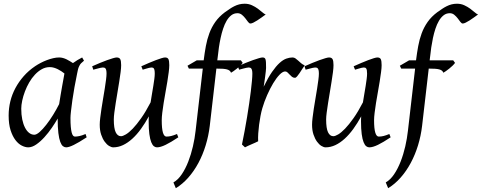

<svg xmlns="http://www.w3.org/2000/svg" viewBox="-20 -762 2557 1019"><path d="M293.9 -209.5Q297.4 -231.9 301.5 -256.6Q305.7 -281.2 309.6 -303.5Q313.5 -325.7 316.9 -343.8Q320.3 -361.8 321.8 -371.1V-372.1Q314.5 -377.9 305.7 -383.8Q296.9 -389.6 287.1 -394.5Q277.3 -399.4 266.6 -402.6Q255.9 -405.8 244.1 -405.8Q221.7 -405.8 201.9 -394.8Q182.1 -383.8 165.3 -365.7Q148.4 -347.7 135 -324.5Q121.6 -301.3 112.3 -276.6Q103 -252 97.9 -228Q92.8 -204.1 92.8 -185.1Q92.8 -153.3 98.1 -127.9Q103.5 -102.5 112.8 -84.5Q122.1 -66.4 134.8 -56.6Q147.5 -46.9 162.1 -46.9Q173.8 -46.9 190.4 -61.5Q207 -76.2 225.3 -99.6Q243.7 -123 261.7 -152.1Q279.8 -181.2 293.9 -209.5ZM400.9 -411.1 399.9 -410.2Q396.5 -403.3 394 -394Q391.6 -384.8 389.2 -371.1Q381.8 -335.9 375.2 -299.1Q368.7 -262.2 364 -229.5Q359.4 -196.8 356.7 -171.9Q354 -147 354 -136.2Q354 -108.4 355.7 -89.4Q357.4 -70.3 360.4 -58.8Q363.3 -47.4 367.7 -42.2Q372.1 -37.1 377.9 -37.1Q387.7 -37.1 401.1 -39.8Q414.6 -42.5 434.1 -50.8L439.9 -33.2Q397.5 -5.4 371.3 7.3Q345.2 20 331.1 20Q322.3 20 314.2 13.9Q306.2 7.8 299.8 -9Q293.5 -25.9 289.8 -55.7Q286.1 -85.4 286.1 -132.8Q273.4 -110.4 255.1 -83.7Q236.8 -57.1 215.8 -33.9Q194.8 -10.7 172.6 4.6Q150.4 20 129.9 20Q113.8 20 95.5 10.7Q77.1 1.5 61.8 -18.8Q46.4 -39.1 36.1 -71Q25.9 -103 25.9 -148.9Q25.9 -187.5 34.9 -224.4Q43.9 -261.2 62 -294.9Q80.1 -328.6 106.2 -358.2Q132.3 -387.7 167 -411.1Q180.2 -419.9 196 -428.2Q211.9 -436.5 228.8 -442.9Q245.6 -449.2 262.2 -453.1Q278.8 -457 293.9 -457Q304.2 -457 314 -454.3Q323.7 -451.7 332.8 -447.3Q341.8 -442.9 350.6 -437.5Q359.4 -432.1 367.2 -427.2Q378.4 -435.5 390.9 -443.1Q403.3 -450.7 416 -457L425.8 -439.9Q416 -432.1 410.2 -426Q404.3 -419.9 400.4 -411.1Z M926.3 -33.2Q886.7 -6.8 859.1 6.6Q831.5 20 813 20Q804.7 20 796.9 14.2Q789.1 8.3 782.7 -7.3Q776.4 -22.9 772.7 -50Q769 -77.1 769 -119.1Q769 -124.5 769.3 -131.1Q769.5 -137.7 770 -144.5Q750 -107.9 728 -77.6Q706.1 -47.4 682.1 -25.6Q658.2 -3.9 632.8 8.1Q607.4 20 581.1 20Q571.3 20 558.8 12.5Q546.4 4.9 535.4 -10.3Q524.4 -25.4 516.8 -47.9Q509.3 -70.3 509.3 -100.1Q509.3 -114.7 512 -137.2Q514.6 -159.7 518.6 -185.5Q522.5 -211.4 527.3 -239.3Q532.2 -267.1 536.1 -292.5Q540 -317.9 542.7 -338.4Q545.4 -358.9 545.4 -371.1Q545.4 -382.3 543.9 -388.9Q542.5 -395.5 539.8 -398.7Q537.1 -401.9 533.4 -402.8Q529.8 -403.8 525.4 -403.8Q521 -403.8 512.7 -401.9Q504.4 -399.9 496.1 -397.7Q487.8 -395.5 475.1 -392.1L469.2 -410.2Q489.7 -419.4 510.5 -428Q531.2 -436.5 548.8 -442.9Q566.4 -449.2 579.8 -453.1Q593.3 -457 599.1 -457Q613.3 -457 618.2 -447.8Q623 -438.5 623 -416Q623 -401.9 620.1 -378.9Q617.2 -356 612.8 -328.6Q608.4 -301.3 603.5 -272Q598.6 -242.7 594.2 -215.3Q589.8 -188 586.9 -165Q584 -142.1 584 -127.9Q584 -81.1 594 -60.1Q604 -39.1 622.1 -39.1Q631.8 -39.1 647.9 -48.6Q664.1 -58.1 684.6 -79.3Q705.1 -100.6 729.2 -134.8Q753.4 -168.9 779.3 -218.8Q782.7 -241.2 786.6 -263.7Q790.5 -286.1 793.7 -306.2Q796.9 -326.2 799.1 -343Q801.3 -359.9 801.3 -371.1Q801.3 -382.3 800 -388.9Q798.8 -395.5 796.4 -398.7Q793.9 -401.9 790.8 -402.8Q787.6 -403.8 783.2 -403.8Q778.8 -403.8 771.2 -401.9Q763.7 -399.9 756.1 -397.7Q748.5 -395.5 737.3 -392.1L730 -410.2Q750.5 -419.4 770.5 -428Q790.5 -436.5 807.4 -442.9Q824.2 -449.2 836.9 -453.1Q849.6 -457 856 -457Q869.6 -457 874 -447.8Q878.4 -438.5 878.4 -416Q878.4 -401.9 875.5 -379.2Q872.6 -356.4 868.2 -329.3Q863.8 -302.2 858.4 -272.7Q853 -243.2 848.6 -215.6Q844.2 -188 841.3 -164.1Q838.4 -140.1 838.4 -124Q838.4 -79.6 844.7 -58.3Q851.1 -37.1 863.3 -37.1Q876 -37.1 888.9 -40.3Q901.9 -43.5 919.4 -50.8Z M1390.1 -685.1Q1379.9 -677.7 1368.2 -669.2Q1356.4 -660.6 1345.2 -653.6Q1334 -646.5 1324.5 -641.8Q1314.9 -637.2 1309.1 -637.2Q1302.7 -637.2 1296.4 -645.8Q1290 -654.3 1282.2 -664.6Q1274.4 -674.8 1264.2 -683.3Q1253.9 -691.9 1240.2 -691.9Q1221.7 -691.9 1207.5 -680.9Q1193.4 -669.9 1182.6 -651.6Q1171.9 -633.3 1164.1 -609.6Q1156.2 -585.9 1150.9 -560.5Q1145.5 -535.2 1141.8 -510.3Q1138.2 -485.4 1136.2 -464.8L1133.3 -441.9H1258.3L1268.1 -428.2Q1263.2 -421.4 1254.9 -413.3Q1246.6 -405.3 1237.3 -397.9Q1228 -390.6 1219.5 -384.5Q1210.9 -378.4 1206.1 -376Q1203.6 -382.8 1198.5 -387Q1193.4 -391.1 1184.6 -393.6Q1175.8 -396 1162.6 -397Q1149.4 -397.9 1131.3 -397.9H1128.4L1093.3 -94.2Q1086.9 -40.5 1071.5 9.5Q1056.2 59.6 1033 102.8Q1009.8 146 979.5 180.4Q949.2 214.8 913.1 236.8L900.4 206.1Q924.8 192.4 944.6 163.1Q964.4 133.8 979.2 95.7Q994.1 57.6 1003.9 14.9Q1013.7 -27.8 1018.1 -67.9L1056.2 -397.9H982.4L975.1 -413.1L1024.4 -441.9H1061Q1065.9 -481 1072.5 -517.1Q1079.1 -553.2 1091.1 -585.4Q1103 -617.7 1122.8 -645.8Q1142.6 -673.8 1173.3 -696.8Q1186.5 -706.1 1198.7 -714.4Q1210.9 -722.7 1223.6 -729Q1236.3 -735.4 1249.8 -738.8Q1263.2 -742.2 1278.3 -742.2Q1299.8 -742.2 1317.1 -734.1Q1334.5 -726.1 1348.1 -716.1Q1361.8 -706.1 1372.3 -696.8Q1382.8 -687.5 1390.1 -685.1Z M1597.2 -415Q1591.3 -407.2 1584.2 -396Q1577.1 -384.8 1570.1 -374.3Q1563 -363.8 1556.6 -356.4Q1550.3 -349.1 1545.4 -349.1Q1536.1 -349.1 1529.5 -354.5Q1522.9 -359.9 1517.3 -366Q1511.7 -372.1 1506.1 -377.4Q1500.5 -382.8 1493.2 -382.8Q1480.5 -382.8 1463.6 -365.5Q1446.8 -348.1 1429.9 -320.1Q1413.1 -292 1397.7 -257.1Q1382.3 -222.2 1372.1 -187Q1366.7 -168.5 1362.5 -146.2Q1358.4 -124 1355.2 -100.6Q1352.1 -77.1 1350.6 -54.4Q1349.1 -31.7 1350.1 -12.2Q1343.8 -8.8 1334.2 -4.6Q1324.7 -0.5 1314.7 3.9Q1304.7 8.3 1295.4 12.5Q1286.1 16.6 1280.3 20L1264.2 4.9Q1271.5 -29.8 1278.3 -66.9Q1285.2 -104 1291.3 -140.9Q1297.4 -177.7 1302.5 -212.9Q1307.6 -248 1311.3 -278.3Q1314.9 -308.6 1317.1 -332.5Q1319.3 -356.4 1319.3 -371.1Q1319.3 -382.3 1317.6 -388.9Q1315.9 -395.5 1313.2 -398.7Q1310.5 -401.9 1306.9 -402.8Q1303.2 -403.8 1299.3 -403.8Q1294.9 -403.8 1286.4 -401.9Q1277.8 -399.9 1269.5 -397.7Q1261.2 -395.5 1249 -392.1L1242.2 -410.2Q1262.7 -419.4 1283.4 -428Q1304.2 -436.5 1322.3 -442.9Q1340.3 -449.2 1353.8 -453.1Q1367.2 -457 1373 -457Q1379.9 -457 1383.8 -454.6Q1387.7 -452.1 1389.4 -446Q1391.1 -439.9 1391.6 -429Q1392.1 -418 1392.1 -400.9Q1392.1 -395.5 1390.6 -382.8Q1389.2 -370.1 1387.2 -355.2Q1385.3 -340.3 1383.1 -325.7Q1380.9 -311 1379.4 -301.8Q1402.8 -350.1 1423.8 -380.4Q1444.8 -410.6 1463.6 -427.7Q1482.4 -444.8 1499.5 -450.9Q1516.6 -457 1532.2 -457Q1541 -457 1548.1 -452.1Q1555.2 -447.3 1562.5 -440.4Q1569.8 -433.6 1578.1 -426.5Q1586.4 -419.4 1597.2 -415Z M2053.2 -33.2Q2013.7 -6.8 1986.1 6.6Q1958.5 20 1939.9 20Q1931.6 20 1923.8 14.2Q1916 8.3 1909.7 -7.3Q1903.3 -22.9 1899.7 -50Q1896 -77.1 1896 -119.1Q1896 -124.5 1896.2 -131.1Q1896.5 -137.7 1897 -144.5Q1877 -107.9 1855 -77.6Q1833 -47.4 1809.1 -25.6Q1785.2 -3.9 1759.8 8.1Q1734.4 20 1708 20Q1698.2 20 1685.8 12.5Q1673.3 4.9 1662.4 -10.3Q1651.4 -25.4 1643.8 -47.9Q1636.2 -70.3 1636.2 -100.1Q1636.2 -114.7 1638.9 -137.2Q1641.6 -159.7 1645.5 -185.5Q1649.4 -211.4 1654.3 -239.3Q1659.2 -267.1 1663.1 -292.5Q1667 -317.9 1669.7 -338.4Q1672.4 -358.9 1672.4 -371.1Q1672.4 -382.3 1670.9 -388.9Q1669.4 -395.5 1666.7 -398.7Q1664.1 -401.9 1660.4 -402.8Q1656.7 -403.8 1652.3 -403.8Q1647.9 -403.8 1639.6 -401.9Q1631.3 -399.9 1623 -397.7Q1614.7 -395.5 1602.1 -392.1L1596.2 -410.2Q1616.7 -419.4 1637.5 -428Q1658.2 -436.5 1675.8 -442.9Q1693.4 -449.2 1706.8 -453.1Q1720.2 -457 1726.1 -457Q1740.2 -457 1745.1 -447.8Q1750 -438.5 1750 -416Q1750 -401.9 1747.1 -378.9Q1744.1 -356 1739.7 -328.6Q1735.4 -301.3 1730.5 -272Q1725.6 -242.7 1721.2 -215.3Q1716.8 -188 1713.9 -165Q1710.9 -142.1 1710.9 -127.9Q1710.9 -81.1 1720.9 -60.1Q1731 -39.1 1749 -39.1Q1758.8 -39.1 1774.9 -48.6Q1791 -58.1 1811.5 -79.3Q1832 -100.6 1856.2 -134.8Q1880.4 -168.9 1906.2 -218.8Q1909.7 -241.2 1913.6 -263.7Q1917.5 -286.1 1920.7 -306.2Q1923.8 -326.2 1926 -343Q1928.2 -359.9 1928.2 -371.1Q1928.2 -382.3 1927 -388.9Q1925.8 -395.5 1923.3 -398.7Q1920.9 -401.9 1917.7 -402.8Q1914.6 -403.8 1910.2 -403.8Q1905.8 -403.8 1898.2 -401.9Q1890.6 -399.9 1883.1 -397.7Q1875.5 -395.5 1864.3 -392.1L1856.9 -410.2Q1877.4 -419.4 1897.5 -428Q1917.5 -436.5 1934.3 -442.9Q1951.2 -449.2 1963.9 -453.1Q1976.6 -457 1982.9 -457Q1996.6 -457 2001 -447.8Q2005.4 -438.5 2005.4 -416Q2005.4 -401.9 2002.4 -379.2Q1999.5 -356.4 1995.1 -329.3Q1990.7 -302.2 1985.4 -272.7Q1980 -243.2 1975.6 -215.6Q1971.2 -188 1968.3 -164.1Q1965.3 -140.1 1965.3 -124Q1965.3 -79.6 1971.7 -58.3Q1978 -37.1 1990.2 -37.1Q2002.9 -37.1 2015.9 -40.3Q2028.8 -43.5 2046.4 -50.8Z M2517.1 -685.1Q2506.8 -677.7 2495.1 -669.2Q2483.4 -660.6 2472.2 -653.6Q2460.9 -646.5 2451.4 -641.8Q2441.9 -637.2 2436 -637.2Q2429.7 -637.2 2423.3 -645.8Q2417 -654.3 2409.2 -664.6Q2401.4 -674.8 2391.1 -683.3Q2380.9 -691.9 2367.2 -691.9Q2348.6 -691.9 2334.5 -680.9Q2320.3 -669.9 2309.6 -651.6Q2298.8 -633.3 2291 -609.6Q2283.2 -585.9 2277.8 -560.5Q2272.5 -535.2 2268.8 -510.3Q2265.1 -485.4 2263.2 -464.8L2260.3 -441.9H2385.3L2395 -428.2Q2390.1 -421.4 2381.8 -413.3Q2373.5 -405.3 2364.3 -397.9Q2355 -390.6 2346.4 -384.5Q2337.9 -378.4 2333 -376Q2330.6 -382.8 2325.4 -387Q2320.3 -391.1 2311.5 -393.6Q2302.7 -396 2289.6 -397Q2276.4 -397.9 2258.3 -397.9H2255.4L2220.2 -94.2Q2213.9 -40.5 2198.5 9.5Q2183.1 59.6 2159.9 102.8Q2136.7 146 2106.4 180.4Q2076.2 214.8 2040 236.8L2027.3 206.1Q2051.8 192.4 2071.5 163.1Q2091.3 133.8 2106.2 95.7Q2121.1 57.6 2130.9 14.9Q2140.6 -27.8 2145 -67.9L2183.1 -397.9H2109.4L2102.1 -413.1L2151.4 -441.9H2188Q2192.9 -481 2199.5 -517.1Q2206.1 -553.2 2218 -585.4Q2230 -617.7 2249.8 -645.8Q2269.5 -673.8 2300.3 -696.8Q2313.5 -706.1 2325.7 -714.4Q2337.9 -722.7 2350.6 -729Q2363.3 -735.4 2376.7 -738.8Q2390.1 -742.2 2405.3 -742.2Q2426.8 -742.2 2444.1 -734.1Q2461.4 -726.1 2475.1 -716.1Q2488.8 -706.1 2499.3 -696.8Q2509.8 -687.5 2517.1 -685.1Z"/></svg>

Font: Akkhara
Style: Italic
Weight: 400
Italic angle: -7°
Designer: J. Victor Gaultney
Version: Version 1.00 June 13, 2006, initial release